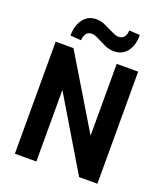

<svg xmlns="http://www.w3.org/2000/svg" viewBox="-163 -1025 976 1135"><g transform="rotate(20 325.5 -458.0)"><path d="M66 0V-705H178L482 -200H450V-705H585V0H470L170 -502H201V0ZM204 -764 136 -769Q136 -832 166 -872Q196 -912 247 -912Q277 -912 300.5 -901Q324 -890 343 -881Q359 -873 374.5 -866Q390 -859 406 -859Q427 -859 439.5 -875Q452 -891 452 -916L520 -912Q521 -849 491 -809Q461 -769 408 -769Q379 -769 354.5 -780Q330 -791 315 -799Q300 -807 282.5 -814.5Q265 -822 250 -822Q229 -822 217 -806.5Q205 -791 204 -764Z"/></g></svg>

Font: Nunito Sans 10pt Condensed ExtraBold
Style: Regular
Weight: 800
Width: 3
Designer: Vernon Adams
Foundry: Vernon Adams
Version: Version 3.101;gftools[0.9.27]